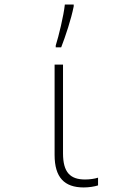

<svg xmlns="http://www.w3.org/2000/svg" viewBox="-20 -814 540 844"><path d="M225 -614V-606H249C268 -655 293 -730 304 -786V-794H265C260 -745 238 -655 225 -614ZM348 10C371 10 396 6 411 1V-33C396 -28 374 -25 354 -25C289 -25 257 -56 257 -140V-530H220V-133C220 -34 263 10 348 10Z"/></svg>

Font: Noto Sans Mono ExtraCondensed ExtraLight
Style: Regular
Weight: 200
Width: 2
Designer: Monotype Design Team
Foundry: Monotype Imaging Inc.
Version: Version 2.014